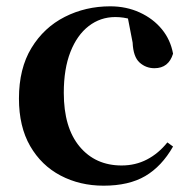

<svg xmlns="http://www.w3.org/2000/svg" viewBox="-20 -572 605 608"><path d="M308 16Q233 16 172 -16Q111 -48 75.5 -109.5Q40 -171 40 -260Q40 -355 79.5 -420Q119 -485 185 -518.5Q251 -552 329 -552Q380 -552 422.5 -532.5Q465 -513 492.5 -479.5Q520 -446 528 -402Q514 -356 469 -356Q442 -356 422 -374Q402 -392 400 -437L382 -530L450 -486Q421 -503 396 -510.5Q371 -518 345 -518Q298 -518 261 -489.5Q224 -461 203 -407.5Q182 -354 182 -278Q182 -168 232 -108Q282 -48 365 -48Q409 -48 445.5 -67Q482 -86 510 -121L528 -108Q492 -45 440 -14.5Q388 16 308 16Z"/></svg>

Font: Noto Serif TC ExtraLight
Style: Bold
Weight: 700
Version: Version 2.002-H1;hotconv 1.1.0;makeotfexe 2.6.0